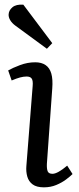

<svg xmlns="http://www.w3.org/2000/svg" viewBox="-20 -789 339 823"><path d="M120 -420Q122 -443 116 -452Q110 -461 94 -461Q81 -461 66 -457Q51 -453 30 -444L15 -487Q34 -498 66 -510Q98 -522 131 -522Q158 -522 175.5 -510Q193 -498 200 -473.5Q207 -449 204 -410L181 -87Q180 -65 184.5 -54.5Q189 -44 205 -44Q216 -44 232 -53Q248 -62 268 -79L291 -43Q281 -33 263 -19.5Q245 -6 221 4Q197 14 168 14Q137 14 120 1.5Q103 -11 97 -32Q91 -53 93 -77ZM204 -604 181 -580 46 -679Q31 -690 23.5 -703Q16 -716 17 -728Q18 -745 33.5 -758Q49 -771 80 -769Z"/></svg>

Font: Literata 18pt
Style: Italic
Weight: 400
Italic angle: -2°
Designer: Latin by Veronika Burian and Jose Scaglione. Greek by Irene Vlachou. Cyrillic by Vera Evstafieva
Foundry: TypeTogether
Version: Version 3.103;gftools[0.9.29]